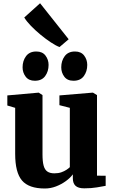

<svg xmlns="http://www.w3.org/2000/svg" viewBox="-20 -1120 682 1152"><path d="M485.5 10Q449.5 10 433.2 -5.2Q417 -20.5 417 -50V-74Q402 -53 375.2 -33.5Q348.5 -14 316 -1.5Q283.5 11 249 11Q153 11 112 -37Q71 -85 71 -197V-473L24 -487V-547.5L210.5 -564H212.5L235 -549.5V-193.5Q235 -151 241.8 -126.2Q248.5 -101.5 264.2 -90.8Q280 -80 306 -80Q330 -80 347.8 -86.2Q365.5 -92.5 378.5 -101Q391.5 -109.5 399 -117V-473L336.5 -489V-547.5L533.5 -564H538L562 -549.5V-66L614 -65.5V-5Q595.5 -1.5 562 4.2Q528.5 10 485.5 10ZM188.5 -635.5Q152.5 -635.5 134 -660Q115.5 -684.5 115.5 -716Q115.5 -755 136.2 -783Q157 -811 197.5 -811H198.5Q234.5 -811 253 -786.5Q271.5 -762 271.5 -730.5Q271.5 -691.5 251 -663.5Q230.5 -635.5 189.5 -635.5ZM420.5 -635.5Q384 -635.5 365.8 -660Q347.5 -684.5 347.5 -716Q347.5 -755 368.2 -783Q389 -811 429.5 -811H430.5Q466.5 -811 485 -786.5Q503.5 -762 503.5 -730.5Q503.5 -691.5 483 -663.5Q462.5 -635.5 421.5 -635.5ZM336.5 -838Q315 -846 284.8 -866Q254.5 -886 223 -912Q191.5 -938 165.2 -965.2Q139 -992.5 125.5 -1015L220.5 -1100.5L392 -884.5L337.5 -838Z"/></svg>

Font: Merriweather 28pt Black
Style: Regular
Weight: 900
Version: Version 2.100